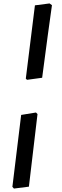

<svg xmlns="http://www.w3.org/2000/svg" viewBox="-20 -827 361 1116"><path d="M130 -370Q166 -654 183 -796L268 -807L282 -797Q276 -756 257.5 -620Q239 -484 225 -375L137 -363ZM198 -164 148 258 61 269 52 259 103 -159 189 -173Z"/></svg>

Font: Alegreya SC
Style: Bold Italic
Weight: 700
Italic angle: -7°
Designer: Juan Pablo del Peral
Foundry: Huerta Tipografica
Version: Version 2.007; ttfautohint (v1.6)